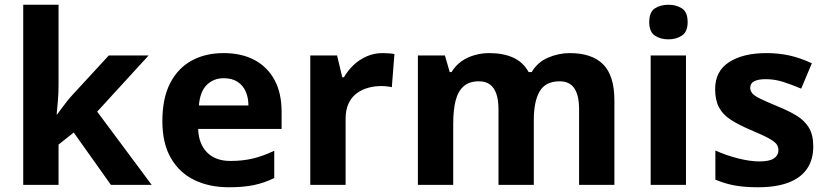

<svg xmlns="http://www.w3.org/2000/svg" viewBox="-20 -780 3489 810"><path d="M227 -420Q227 -389 224.5 -358.5Q222 -328 219 -297H221Q231 -311 241.5 -325Q252 -339 263 -353Q274 -367 286 -380L439 -546H607L390 -309L620 0H448L291 -221L227 -170V0H78V-760H227Z M923 -556Q999 -556 1053.5 -527Q1108 -498 1138 -443Q1168 -388 1168 -308V-236H816Q818 -173 853.5 -137Q889 -101 952 -101Q1005 -101 1048 -111.5Q1091 -122 1137 -144V-29Q1097 -9 1052.5 0.5Q1008 10 945 10Q863 10 800 -20.5Q737 -51 701 -113Q665 -175 665 -269Q665 -365 697.5 -428.5Q730 -492 788 -524Q846 -556 923 -556ZM924 -450Q881 -450 852.5 -422Q824 -394 819 -335H1028Q1028 -368 1016.5 -394Q1005 -420 982 -435Q959 -450 924 -450Z M1594 -556Q1605 -556 1620 -555Q1635 -554 1644 -552L1633 -412Q1626 -414 1612.5 -415.5Q1599 -417 1589 -417Q1560 -417 1533 -409.5Q1506 -402 1484.5 -386Q1463 -370 1450.5 -343.5Q1438 -317 1438 -278V0H1289V-546H1402L1424 -454H1431Q1447 -482 1471 -505Q1495 -528 1526.5 -542Q1558 -556 1594 -556Z M2384 -556Q2477 -556 2524.5 -508.5Q2572 -461 2572 -356V0H2423V-319.4Q2423 -377.7 2403 -407.4Q2383 -437 2340.8 -437Q2282 -437 2257 -395Q2232 -353 2232 -273.5V0H2083V-319.1Q2083 -358 2074 -384Q2065 -410 2047 -423.5Q2029 -437 2000.5 -437Q1960 -437 1936 -416Q1912 -395 1902 -355.2Q1892 -315.4 1892 -257.2V0H1743V-546H1857L1877.2 -476H1885Q1902 -504 1927 -521.5Q1951.9 -539 1982.5 -547.5Q2013 -556 2044 -556Q2104 -556 2146 -536.5Q2188 -517 2210 -476H2223Q2248 -518 2292.5 -537Q2337 -556 2384 -556Z M2874 -546V0H2725V-546ZM2800 -760Q2833 -760 2857 -744.5Q2881 -729 2881 -686.8Q2881 -646 2857 -630Q2833 -614 2800 -614Q2765.7 -614 2742.4 -630Q2719 -646 2719 -686.8Q2719 -729 2742.4 -744.5Q2765.7 -760 2800 -760Z M3411 -162Q3411 -107 3385 -68.5Q3359 -30 3307 -10Q3255 10 3178 10Q3121 10 3080 2.5Q3039 -5 2998 -22V-145Q3042 -125 3093 -112Q3144 -99 3183 -99Q3227 -99 3245.5 -112Q3264 -125 3264 -146Q3264 -160 3256.5 -171Q3249 -182 3224 -196Q3199 -210 3146 -232Q3095 -254 3062 -275.5Q3029 -297 3013 -327.5Q2997 -358 2997 -404Q2997 -480 3056 -518Q3115 -556 3213 -556Q3264 -556 3310 -546Q3356 -536 3405 -513L3360 -406Q3320 -423 3284 -434.5Q3248 -446 3211 -446Q3178 -446 3161.5 -437Q3145 -428 3145 -410Q3145 -397 3153.5 -386.5Q3162 -376 3186.5 -364Q3211 -352 3259 -332Q3306 -313 3340 -292.5Q3374 -272 3392.5 -241.5Q3411 -211 3411 -162Z"/></svg>

Font: Noto Sans Devanagari
Style: Regular
Weight: 400
Designer: Jelle Bosma - Monotype Design Team
Foundry: Monotype Imaging Inc.
Version: Version 2.003